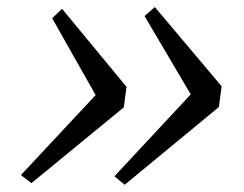

<svg xmlns="http://www.w3.org/2000/svg" viewBox="-20 -576 677 532"><path d="M325.5 -64 297 -87.5 508.5 -314.5 380.5 -531.5 409 -556.5 594 -337 586.5 -279.5ZM67 -68.5 38 -91 245 -312.5 124.5 -525.5 152 -551.5 330.5 -335.5 323 -278.5Z"/></svg>

Font: Merriweather 72pt Light
Style: Italic
Weight: 300
Italic angle: -7.8°
Version: Version 2.101